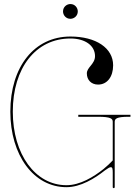

<svg xmlns="http://www.w3.org/2000/svg" viewBox="-20 -948 698 975"><path d="M300 -890C300 -871.5 314.5 -852.5 337.5 -852.5C356 -852.5 375 -867 375 -890C375 -908.5 360.5 -927.5 337.5 -927.5C319 -927.5 300 -913 300 -890ZM337.5 -762.5C155 -762.5 32.5 -610 32.5 -381C32.5 -158.5 152 2.5 317.5 2.5C389 2.5 461 -41.5 512.5 -82.5C528 -94 537 -99 543 -99C551.5 -99 552.5 -88 552.5 -71.5V2.5C552.5 6 555.5 7.5 557.5 7.5C561 7.5 562.5 4 562.5 2.5V-329.5C562.5 -344 570.5 -355 632 -355H642.5V-365H377.5V-355H477.5C543.5 -355 552.5 -345 552.5 -329.5V-133.5C543 -122.5 522.5 -103.5 506 -90C456 -50 386.5 -7.5 317.5 -7.5C159.5 -7.5 45 -164.5 45 -381C45 -604 162.5 -752.5 337.5 -752.5C412.5 -752.5 462.5 -716.5 462.5 -663C462.5 -622.5 421 -606.5 421 -575.5C421 -541.5 444 -518.5 478 -518.5C524 -518.5 554.5 -557.5 554.5 -616.5C554.5 -704 467.5 -762.5 337.5 -762.5Z"/></svg>

Font: ZnikomitNo24
Style: Regular
Weight: 500
Designer: gluk
Foundry: gluk
Version: Version 0.55